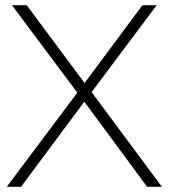

<svg xmlns="http://www.w3.org/2000/svg" viewBox="-20 -720 650 740"><path d="M6 0 278 -363 26 -700H83L306 -400L529 -700H584L333 -365L604 0H547L305 -328L61 0Z"/></svg>

Font: Red Hat Display VF
Style: Regular
Weight: 300
Designer: Pentagram, MCKL
Foundry: Pentagram, MCKL
Version: Version 1.023